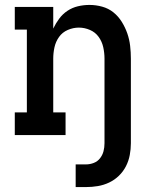

<svg xmlns="http://www.w3.org/2000/svg" viewBox="-20 -548 640 779"><path d="M329 211H287V119H329Q345 119 360.5 113Q376 107 386 94Q396 81 400 65.5Q404 50 404 33V-310Q404 -333 399 -356Q394 -379 380.5 -398Q367 -417 345 -426.5Q323 -436 300 -436Q277 -436 255 -426.5Q233 -417 219.5 -398Q206 -379 201 -356Q196 -333 196 -310V-92H246V0H40V-92H89V-428H40V-520H196V-432Q206 -453 220 -472Q234 -491 253.5 -504Q273 -517 296 -522.5Q319 -528 343 -528Q369 -528 394.5 -521Q420 -514 440 -498Q460 -482 474 -459.5Q488 -437 496.5 -412.5Q505 -388 508 -362Q511 -336 511 -310V33Q511 57 506.5 81Q502 105 491 126.5Q480 148 462.5 165Q445 182 423 192.5Q401 203 377 207Q353 211 329 211Z"/></svg>

Font: Iosevka Etoile Semibold
Style: Regular
Weight: 600
Designer: Belleve Invis
Foundry: Belleve Invis
Version: Version 22.1.2; ttfautohint (v1.8.4)